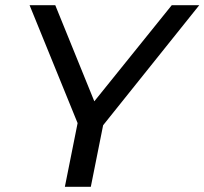

<svg xmlns="http://www.w3.org/2000/svg" viewBox="-20 -720 788 740"><path d="M230 0 284 -270 296 -204 94 -700H193L362 -284L306 -283L642 -700H748L350 -203L384 -270L330 0Z"/></svg>

Font: MOST Montserrat Medium
Style: Italic
Weight: 500
Italic angle: -11.3°
Designer: Julieta Ulanovsky
Foundry: Julieta Ulanovsky
Version: Version 8.000;March 11, 2024;FontCreator 15.0.0.2926 64-bit